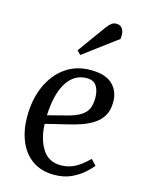

<svg xmlns="http://www.w3.org/2000/svg" viewBox="-118 -845 712 931"><g transform="rotate(15 238.0 -379.0)"><path d="M287 -523Q362 -523 397 -489Q432 -455 432 -401Q432 -359 415.5 -331.5Q399 -304 371.5 -286.5Q344 -269 312 -258Q280 -247 249 -240L138 -213Q141 -138 172 -88.5Q203 -39 265 -39Q302 -39 333.5 -55Q365 -71 403 -108L429 -80Q418 -66 393.5 -43.5Q369 -21 332 -3.5Q295 14 245 14Q181 14 136.5 -17Q92 -48 69.5 -102.5Q47 -157 47 -225Q47 -312 77 -379.5Q107 -447 161 -485Q215 -523 287 -523ZM343 -398Q343 -433 328.5 -456.5Q314 -480 279 -480Q217 -480 180 -423Q143 -366 138 -256L239 -282Q292 -296 317.5 -321Q343 -346 343 -398ZM303 -741Q315 -757 325 -764.5Q335 -772 350 -772Q371 -772 381 -755Q391 -738 387 -706L218 -580L200 -599Z"/></g></svg>

Font: Literata 36pt
Style: Italic
Weight: 400
Italic angle: -2°
Designer: Latin by Veronika Burian and Jose Scaglione. Greek by Irene Vlachou. Cyrillic by Vera Evstafieva
Foundry: TypeTogether
Version: Version 3.002